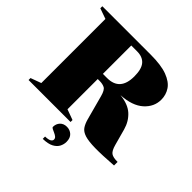

<svg xmlns="http://www.w3.org/2000/svg" viewBox="-233 -907 1316 1316"><g transform="rotate(45 424.5 -249.0)"><path d="M20.5 -695.5V-715H490Q591.5 -715 650.2 -692.8Q709 -670.5 734.2 -632.8Q759.5 -595 759.5 -548Q759.5 -478.5 703.8 -428.5Q648 -378.5 539.5 -372Q619.5 -364 662.8 -324.5Q706 -285 723 -224L755.5 -105.5Q767.5 -61.5 786.2 -47.8Q805 -34 849 -34.5V0Q739.5 8 673.8 7Q608 6 573.2 -5Q538.5 -16 523 -38.2Q507.5 -60.5 498 -95L450 -273Q437.5 -320 417.8 -330Q398 -340 370 -340H351V-47L427.5 -19V0H20.5V-19L97 -47V-668.5ZM391.5 -390Q516 -390 516 -530Q516 -601.5 488.5 -633.2Q461 -665 407.5 -665H351V-390ZM374.5 194Q407 193 419.8 185Q432.5 177 432.5 165.5Q432.5 153 422.5 145Q412.5 137 399 131.2Q385.5 125.5 375.5 120.2Q365.5 115 365.5 108.5Q365.5 79.5 383.8 60Q402 40.5 433.5 40.5Q463 40.5 483.8 59.5Q504.5 78.5 504.5 116Q504.5 140 492.8 162.8Q481 185.5 452.8 200.5Q424.5 215.5 374.5 216.5Z"/></g></svg>

Font: Newsreader Display ExtraBold
Style: Regular
Weight: 800
Designer: Hugues Gentile
Foundry: Production Type
Version: Version 1.001